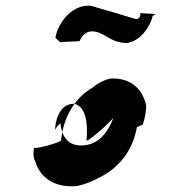

<svg xmlns="http://www.w3.org/2000/svg" viewBox="-20 -759 613 679"><path d="M196 -263C195 -255 102 -230 101 -237C96 -218 98 -201 105 -187C122 -131 173 -94 252 -101C281 -107 308 -118 335 -133C399 -165 450 -226 464 -309C470 -311 477 -317 484 -317C494 -343 496 -366 497 -385C485 -446 439 -486 369 -481C348 -476 327 -466 307 -449C250 -416 205 -352 196 -263ZM286 -263C285 -250 395 -348 383 -348C365 -295 331 -249 276 -245C220 -240 198 -278 194 -323C185 -315 179 -310 174 -299C178 -351 199 -393 243 -392C282 -382 292 -328 286 -263ZM176 -625 194 -609C197 -612 258 -612 262 -614C267 -629 283 -648 303 -648C314 -648 322 -647 331 -643C363 -630 382 -607 428 -607C476 -612 512 -666 520 -703C523 -704 527 -707 530 -709C531 -710 475 -712 476 -713C479 -703 471 -689 459 -692C444 -696 347 -726 334 -729C324 -731 308 -739 293 -739C230 -739 184 -675 176 -625Z"/></svg>

Font: Ugly Stick
Style: It
Weight: 400
Designer: Stig
Foundry: Cannot Into Space Fonts
Version: Version 0.99